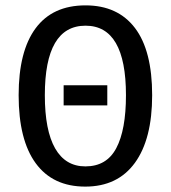

<svg xmlns="http://www.w3.org/2000/svg" viewBox="-20 -689 640 719"><path d="M549.8 -332.5Q549.8 -168 485.1 -79.1Q420.4 9.8 299.3 9.8Q177.7 9.8 113.8 -77.6Q49.8 -165 49.8 -332.5Q49.8 -497.1 113.3 -583Q176.8 -668.9 300.3 -668.9Q420.9 -668.9 485.4 -584.2Q549.8 -499.5 549.8 -332.5ZM451.7 -332.5Q451.7 -592.8 300.3 -592.8Q147.9 -592.8 147.9 -332.5Q147.9 -200.7 186.5 -133.3Q225.1 -65.9 299.8 -65.9Q379.4 -65.9 415.5 -134.3Q451.7 -202.6 451.7 -332.5ZM381.8 -369.6V-294.4H218.3V-369.6Z"/></svg>

Font: Courier New
Style: Regular
Weight: 400
Designer: Steve Matteson
Foundry: Ascender Corporation
Version: Version 2.00.3